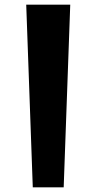

<svg xmlns="http://www.w3.org/2000/svg" viewBox="-20 -800 412 820"><path d="M92 -780H280L252 0H120Z"/></svg>

Font: Tiejili SC
Style: Regular
Weight: 400
Designer: Buernia
Foundry: Ershou Xiaoxi Press
Version: Version 1.100